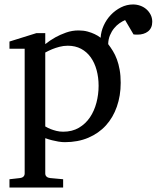

<svg xmlns="http://www.w3.org/2000/svg" viewBox="-20 -632 710 870"><path d="M669.9 -533.2Q669.9 -518.6 664.8 -507.6Q659.7 -496.6 650.6 -489.5Q641.6 -482.4 629.6 -478.8Q617.7 -475.1 604 -475.1H596.2Q592.8 -475.1 590.3 -475.6Q587.4 -475.6 585 -476.1L546.9 -541Q535.2 -536.1 521.7 -526.9Q508.3 -517.6 497.1 -503.9Q485.8 -490.2 478.3 -472.2Q470.7 -454.1 470.2 -432.1Q481.4 -417.5 491.7 -400.6Q502 -383.8 509.8 -362.8Q517.6 -341.8 522.2 -315.7Q526.9 -289.6 526.9 -256.8Q526.9 -198.2 509.5 -148.7Q492.2 -99.1 459.7 -63.5Q427.2 -27.8 380.1 -7.8Q333 12.2 273.9 12.2Q259.8 12.2 244.1 9.5Q228.5 6.8 215.3 3.4Q199.7 -0.5 185.1 -5.9V153.8Q185.1 163.1 191.2 168.5Q197.3 173.8 207 174.8L266.1 180.2V217.8H22.9V180.2L70.8 174.8Q80.1 173.8 85.9 168.5Q91.8 163.1 91.8 153.8V-411.1H22.9V-443.8L145 -481.9H185.1V-432.1Q206.5 -449.2 231 -462.9Q252 -474.6 279.3 -484.4Q306.6 -494.1 335.9 -494.1Q358.9 -494.1 377.2 -489Q395.5 -483.9 408.7 -477.5Q424.3 -470.2 436 -460.9Q437.5 -488.8 449.7 -515.9Q461.9 -543 481.9 -564.2Q502 -585.4 528.1 -598.6Q554.2 -611.8 583 -611.8Q599.6 -611.8 615.5 -606.2Q631.3 -600.6 643.3 -590.1Q655.3 -579.6 662.6 -565.2Q669.9 -550.8 669.9 -533.2ZM426.8 -243.2Q426.8 -281.2 417.7 -314.5Q408.7 -347.7 391.1 -372.3Q373.5 -397 347.4 -410.9Q321.3 -424.8 287.1 -424.8Q267.6 -424.8 249.3 -419.9Q231 -415 216.8 -409.2Q200.2 -402.3 185.1 -394V-59.1Q196.8 -52.2 210 -46.9Q221.2 -42.5 235.8 -38.8Q250.5 -35.2 266.1 -35.2Q307.1 -35.2 337.4 -53Q367.7 -70.8 387.5 -100.1Q407.2 -129.4 417 -166.7Q426.8 -204.1 426.8 -243.2Z"/></svg>

Font: Charis SIL Afr
Style: Regular
Weight: 400
Foundry: SIL International
Version: Version 5.000